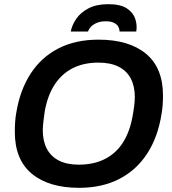

<svg xmlns="http://www.w3.org/2000/svg" viewBox="-20 -888 822 920"><path d="M359 12Q214 12 132.5 -55.5Q51 -123 51 -256Q51 -280 52.5 -303Q54 -326 58 -348Q76 -457 127 -535.5Q178 -614 260 -656Q342 -698 452 -698Q598 -698 679.5 -630.5Q761 -563 761 -430Q761 -408 759.5 -386Q758 -364 754 -342Q737 -232 685.5 -152.5Q634 -73 551.5 -30.5Q469 12 359 12ZM357 -99Q430 -99 483.5 -126.5Q537 -154 570 -206.5Q603 -259 616 -335Q620 -357 622 -372.5Q624 -388 625 -400Q626 -412 626 -423Q626 -475 606.5 -512Q587 -549 548 -568.5Q509 -588 452 -588Q380 -588 327 -560.5Q274 -533 240.5 -480.5Q207 -428 194 -352Q191 -330 189 -314Q187 -298 186 -286.5Q185 -275 185 -264Q185 -212 204.5 -175Q224 -138 262.5 -118.5Q301 -99 357 -99ZM319 -737Q325 -768 345.5 -798Q366 -828 404 -848Q442 -868 499 -868Q557 -868 587.5 -848Q618 -828 628 -798Q638 -768 633 -737H553Q553 -748 547.5 -759Q542 -770 527.5 -778Q513 -786 486 -786Q461 -786 443 -778Q425 -770 415 -759Q405 -748 402 -737Z"/></svg>

Font: Archivo Variable SemiBold
Style: Italic
Weight: 600
Italic angle: -10°
Designer: Hector Gatti
Foundry: Omnibus-Type
Version: Version 2.001